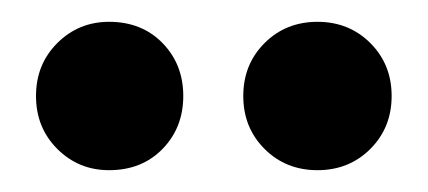

<svg xmlns="http://www.w3.org/2000/svg" viewBox="-20 -717 392 176"><path d="M271 -561Q242 -561 222.5 -580.5Q203 -600 203 -629Q203 -658 222.5 -677.5Q242 -697 271 -697Q300 -697 319.5 -677.5Q339 -658 339 -629Q339 -600 319.5 -580.5Q300 -561 271 -561ZM80 -561Q52 -561 32.5 -580.5Q13 -600 13 -629Q13 -658 32.5 -677.5Q52 -697 80 -697Q110 -697 129 -677.5Q148 -658 148 -629Q148 -600 129 -580.5Q110 -561 80 -561Z"/></svg>

Font: DM Sans 18pt Black
Style: Regular
Weight: 900
Designer: Colophon Foundry, Jonny Pinhorn
Foundry: Colophon Foundry
Version: Version 4.004;gftools[0.9.30]